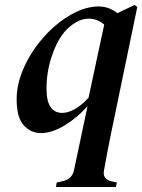

<svg xmlns="http://www.w3.org/2000/svg" viewBox="-20 -521 572 772"><path d="M146 14Q106 15 76.5 -16Q47 -47 47 -122Q47 -174 67 -227Q87 -280 121 -328Q155 -376 197.5 -413.5Q240 -451 286.5 -473Q333 -495 377 -495Q418 -495 452 -468L521 -501L532 -493L425 23Q418 58 411 94Q404 130 398 165Q392 198 425 207L450 213L446 231H205L208 213L234 207Q271 198 278 161L332 -94Q289 -46 238.5 -16Q188 14 146 14ZM167 -165Q167 -114 183.5 -90.5Q200 -67 230 -67Q253 -67 279.5 -81.5Q306 -96 336 -128L399 -422Q371 -446 337 -446Q309 -446 283 -430Q257 -414 238 -391Q207 -353 187 -291.5Q167 -230 167 -165Z"/></svg>

Font: DeepMind Serif Text
Style: Italic
Weight: 400
Italic angle: -12°
Designer: Frank Grießhammer / Modifications: Colophon Foundry
Foundry: Colophon Foundry
Version: Version 5.003; ttfautohint (v1.8.2)